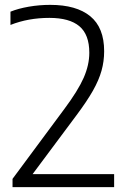

<svg xmlns="http://www.w3.org/2000/svg" viewBox="-20 -769 522 789"><path d="M449 -53.5V0H31.5V-34L245 -322Q300.5 -396.5 323.8 -449.2Q347 -502 347 -552Q347 -627 306.2 -661.2Q265.5 -695.5 183 -695.5Q96 -695.5 23 -666.5V-721Q55 -734 98.2 -741.5Q141.5 -749 186.5 -749Q294 -749 351 -702.2Q408 -655.5 408 -558.5Q408 -517 397.2 -478.5Q386.5 -440 361.8 -396.2Q337 -352.5 294 -295L114 -53.5Z"/></svg>

Font: Encode Sans Light
Style: Regular
Weight: 300
Designer: Multiple Designers
Foundry: Impallari Type
Version: Version 2.000